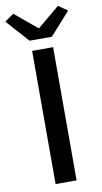

<svg xmlns="http://www.w3.org/2000/svg" viewBox="-122 -999 554 1045"><g transform="rotate(-10 154.5 -476.5)"><path d="M97 0H213V-736H97ZM93 -793H216L328 -918L278 -953L157 -852H152L31 -953L-19 -918Z"/></g></svg>

Font: Noto Sans Japanese Medium
Style: Regular
Weight: 500
Designer: Ryoko NISHIZUKA (kana & ideographs); Paul D. Hunt (Latin, Greek & Cyrillic); Wenlong ZHANG (bopomofo); Sandoll Communica
Foundry: Adobe Systems Incorporated
Version: Version 1.000;PS 1;hotconv 1.0.78;makeotf.lib2.5.61930